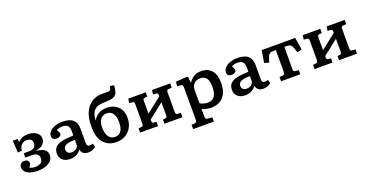

<svg xmlns="http://www.w3.org/2000/svg" viewBox="-39 -1678 5327 2788"><g transform="rotate(-20 2625.0 -284.5)"><path d="M268 14Q168 14 110.5 -21.5Q53 -57 53 -112Q53 -145 73 -167Q93 -189 131 -189Q164 -189 180.5 -173Q197 -157 197 -136Q197 -120 188 -103Q179 -86 166 -73Q199 -52 254 -52Q301 -52 335.5 -73Q370 -94 370 -144Q370 -229 261 -229H161V-296H249Q300 -296 325.5 -321.5Q351 -347 351 -384Q351 -460 264 -460Q220 -460 187 -432Q154 -404 148 -339L85 -336L74 -522H147L156 -472Q209 -536 312 -536Q362 -536 402.5 -519.5Q443 -503 466.5 -474Q490 -445 490 -406Q490 -353 451.5 -316.5Q413 -280 336 -271V-269Q380 -265 419.5 -252Q459 -239 483.5 -212.5Q508 -186 508 -143Q508 -93 476.5 -58Q445 -23 390.5 -4.5Q336 14 268 14Z M769 14Q697 14 654 -24Q611 -62 611 -125Q611 -184 641.5 -219Q672 -254 741 -271.5Q810 -289 926 -293V-362Q926 -410 904.5 -440Q883 -470 817 -470Q790 -470 766 -463Q742 -456 729 -446Q744 -423 750.5 -408Q757 -393 757 -385Q757 -362 737 -347.5Q717 -333 685 -333Q616 -333 616 -396Q616 -434 645.5 -465.5Q675 -497 726 -516Q777 -535 840 -535Q955 -535 1006.5 -487Q1058 -439 1058 -348V-119Q1058 -75 1103 -75Q1127 -75 1153 -84L1167 -29Q1148 -12 1115.5 1Q1083 14 1047 14Q999 14 972.5 -8Q946 -30 938 -70Q911 -32 869.5 -9Q828 14 769 14ZM822 -70Q866 -70 896 -95Q926 -120 926 -158V-225Q831 -225 788 -205Q745 -185 745 -140Q745 -107 765 -88.5Q785 -70 822 -70Z M1486 13Q1400 13 1340 -26Q1280 -65 1248.5 -134Q1217 -203 1217 -292V-342Q1217 -437 1242 -508Q1267 -579 1309 -625.5Q1351 -672 1403.5 -694.5Q1456 -717 1512 -717Q1526 -717 1546 -717Q1566 -717 1614 -717Q1647 -716 1660 -742Q1664 -751 1666.5 -763.5Q1669 -776 1671 -785L1732 -776Q1728 -705 1709.5 -660.5Q1691 -616 1632 -601Q1610 -596 1562.5 -593Q1515 -590 1455 -585Q1384 -578 1347 -529.5Q1310 -481 1305 -393L1304 -383Q1336 -442 1390 -473.5Q1444 -505 1515 -505Q1581 -505 1635.5 -478.5Q1690 -452 1722 -399Q1754 -346 1754 -268Q1754 -180 1717.5 -117Q1681 -54 1620.5 -20.5Q1560 13 1486 13ZM1493 -65Q1551 -65 1584 -110.5Q1617 -156 1617 -245Q1617 -339 1583 -384Q1549 -429 1488 -429Q1429 -429 1393.5 -386Q1358 -343 1358 -260Q1358 -166 1392.5 -115.5Q1427 -65 1493 -65Z M1851 0V-66L1900 -70Q1916 -72 1921.5 -82Q1927 -92 1927 -118V-404Q1927 -430 1921.5 -440Q1916 -450 1900 -452L1848 -456L1858 -522H2128V-457L2086 -453Q2070 -451 2065 -441Q2060 -431 2060 -408V-217L2293 -399V-412Q2293 -435 2287 -443.5Q2281 -452 2263 -454L2217 -457L2226 -522H2506V-456L2459 -453Q2438 -451 2432 -442Q2426 -433 2426 -412V-110Q2426 -89 2432 -80Q2438 -71 2459 -69L2506 -66V0H2228V-65L2263 -68Q2281 -70 2287 -78.5Q2293 -87 2293 -110V-308L2060 -125V-114Q2060 -91 2065 -81Q2070 -71 2086 -69L2128 -65V0Z M2593 216V149L2643 146Q2658 145 2666.5 136Q2675 127 2675 98V-383Q2675 -419 2667.5 -431Q2660 -443 2636 -445L2586 -448L2594 -517L2767 -529L2783 -521L2791 -434H2798Q2831 -483 2876 -509.5Q2921 -536 2989 -536Q3090 -536 3147.5 -469.5Q3205 -403 3205 -279Q3205 -141 3138.5 -63.5Q3072 14 2947 14Q2908 14 2870 5.5Q2832 -3 2807 -17V97Q2807 121 2814 132.5Q2821 144 2842 145L2913 150V216ZM2929 -72Q2995 -72 3030.5 -120.5Q3066 -169 3066 -266Q3066 -443 2942 -443Q2879 -443 2843 -406.5Q2807 -370 2807 -309V-106Q2825 -92 2860 -82Q2895 -72 2929 -72Z M3474 14Q3402 14 3359 -24Q3316 -62 3316 -125Q3316 -184 3346.5 -219Q3377 -254 3446 -271.5Q3515 -289 3631 -293V-362Q3631 -410 3609.5 -440Q3588 -470 3522 -470Q3495 -470 3471 -463Q3447 -456 3434 -446Q3449 -423 3455.5 -408Q3462 -393 3462 -385Q3462 -362 3442 -347.5Q3422 -333 3390 -333Q3321 -333 3321 -396Q3321 -434 3350.5 -465.5Q3380 -497 3431 -516Q3482 -535 3545 -535Q3660 -535 3711.5 -487Q3763 -439 3763 -348V-119Q3763 -75 3808 -75Q3832 -75 3858 -84L3872 -29Q3853 -12 3820.5 1Q3788 14 3752 14Q3704 14 3677.5 -8Q3651 -30 3643 -70Q3616 -32 3574.5 -9Q3533 14 3474 14ZM3527 -70Q3571 -70 3601 -95Q3631 -120 3631 -158V-225Q3536 -225 3493 -205Q3450 -185 3450 -140Q3450 -107 3470 -88.5Q3490 -70 3527 -70Z M4030 0V-66L4085 -70Q4101 -72 4107 -82Q4113 -92 4113 -118V-452H4070Q4037 -452 4017.5 -438Q3998 -424 3984 -386L3961 -314L3889 -333L3920 -522H4438L4469 -333L4397 -315L4373 -386Q4360 -425 4340.5 -438.5Q4321 -452 4288 -452H4245V-114Q4245 -91 4250 -80.5Q4255 -70 4271 -69L4327 -65V0Z M4548 0V-66L4597 -70Q4613 -72 4618.5 -82Q4624 -92 4624 -118V-404Q4624 -430 4618.5 -440Q4613 -450 4597 -452L4545 -456L4555 -522H4825V-457L4783 -453Q4767 -451 4762 -441Q4757 -431 4757 -408V-217L4990 -399V-412Q4990 -435 4984 -443.5Q4978 -452 4960 -454L4914 -457L4923 -522H5203V-456L5156 -453Q5135 -451 5129 -442Q5123 -433 5123 -412V-110Q5123 -89 5129 -80Q5135 -71 5156 -69L5203 -66V0H4925V-65L4960 -68Q4978 -70 4984 -78.5Q4990 -87 4990 -110V-308L4757 -125V-114Q4757 -91 4762 -81Q4767 -71 4783 -69L4825 -65V0Z"/></g></svg>

Font: Literata 7pt SemiBold
Style: Regular
Weight: 600
Designer: Latin by Veronika Burian and Jose Scaglione. Greek by Irene Vlachou. Cyrillic by Vera Evstafieva.
Foundry: TypeTogether
Version: Version 3.002